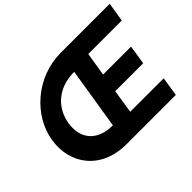

<svg xmlns="http://www.w3.org/2000/svg" viewBox="-160 -1138 1452 1452"><g transform="rotate(-45 566.5 -411.5)"><path d="M96 -412C60 -187 201 9 473 9H999L1023 -145H665L695 -335H994L1018 -489H719L750 -678H1108L1133 -832H607C348 -831 132 -637 96 -412ZM274 -412C296 -552 403 -658 579 -658L500 -165C329 -165 252 -271 274 -412Z"/></g></svg>

Font: Rabbid Highway Sign IV
Style: BdObl
Weight: 400
Foundry: Cannot Into Space Fonts
Version: Version 0.277